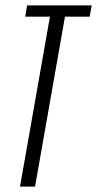

<svg xmlns="http://www.w3.org/2000/svg" viewBox="-20 -695 362 715"><path d="M54.5 0 166 -633H74L81 -675H321.5L314 -633H222L110.5 0Z"/></svg>

Font: Anybody Condensed Light
Style: Italic
Weight: 300
Width: 3
Italic angle: -10°
Designer: Tyler Finck
Foundry: Etcetera Type Company
Version: Version 1.010; ttfautohint (v1.8.3) -l 8 -r 50 -G 200 -x 14 